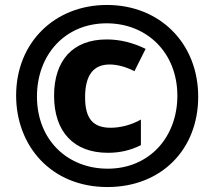

<svg xmlns="http://www.w3.org/2000/svg" viewBox="-20 -744 864 774"><path d="M413 10C631 10 779 -142 779 -354C779 -570 624 -724 411 -724C201 -724 45 -573 45 -359C45 -156 186 10 413 10ZM414 -64C253 -64 129 -179 129 -355C129 -522 241 -650 410 -650C572 -650 695 -532 695 -358C695 -192 583 -64 414 -64ZM415 -128C463 -128 507 -138 548 -159V-262C509 -240 465 -229 426 -229C354 -229 323 -267 323 -352C323 -444 359 -484 422 -484C452 -484 487 -475 522 -457L567 -547C516 -572 464 -585 410 -585C274 -585 198 -501 198 -358C198 -212 278 -128 415 -128Z"/></svg>

Font: Noto Sans Myanmar ExtraCondensed Black
Style: Regular
Weight: 900
Width: 2
Designer: Monotype Design Team
Foundry: Monotype Imaging Inc.
Version: Version 2.107